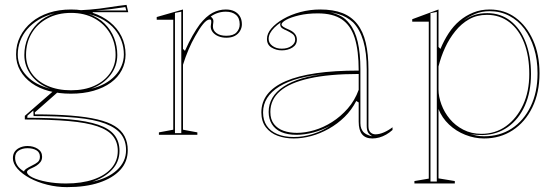

<svg xmlns="http://www.w3.org/2000/svg" viewBox="-20 -554 2297 789"><path d="M255 215Q214 215 174 205Q134 195 102.5 178Q71 161 52 139.5Q33 118 33 96Q33 79 41.5 68Q50 57 64 51.5Q78 46 93 46Q117 46 135 57.5Q153 69 153 90Q153 103 146.5 111.5Q140 120 131 126Q122 132 112.5 136Q103 140 97 144Q91 148 91 153Q91 164 113 175Q135 186 172 193Q209 200 251 200Q316 200 364 183.5Q412 167 438 137Q464 107 464 66Q464 30 444 5Q424 -20 380 -35Q336 -50 262.5 -56.5Q189 -63 82 -63V-78L205 -185L217 -175L123 -92L124 -84Q208 -84 271.5 -79Q335 -74 379.5 -63.5Q424 -53 451.5 -36Q479 -19 492 6Q505 31 505 63Q505 111 474 144.5Q443 178 387.5 196.5Q332 215 255 215ZM271 -169Q222 -169 181 -180Q140 -191 110 -212.5Q80 -234 63 -264Q46 -294 46 -330Q46 -371 63 -404.5Q80 -438 110 -463Q140 -488 181 -501.5Q222 -515 272 -515Q320 -515 360.5 -501.5Q401 -488 431.5 -463.5Q462 -439 479 -405Q496 -371 496 -330Q496 -296 480.5 -266Q465 -236 435.5 -214.5Q406 -193 364.5 -181Q323 -169 271 -169ZM272 -183Q327 -183 368 -201.5Q409 -220 432 -253Q455 -286 455 -328Q455 -378 432 -417Q409 -456 368 -478.5Q327 -501 272 -501Q217 -501 175 -478.5Q133 -456 110 -417Q87 -378 87 -328Q87 -286 110 -253Q133 -220 175 -201.5Q217 -183 272 -183ZM361 -491 309 -512Q329 -513 348.5 -514.5Q368 -516 388 -518.5Q408 -521 427 -524Q446 -527 464 -529.5Q482 -532 500 -534L507 -504H361ZM79 151Q79 146 86.5 140.5Q94 135 114 125Q125 120 134.5 112.5Q144 105 144 90Q144 72 129.5 63.5Q115 55 93 55Q72 55 57 64.5Q42 74 42 94Q42 102 44 109.5Q46 117 50.5 124.5Q55 132 62 138.5Q69 145 79 151ZM359 193Q391 186 416.5 174Q442 162 460.5 145Q479 128 488.5 107.5Q498 87 498 63Q498 24 477.5 -2.5Q457 -29 412.5 -46Q368 -63 295.5 -70Q223 -77 118 -77L117 -100L93 -79L92 -70Q194 -70 266 -63.5Q338 -57 383.5 -41.5Q429 -26 450 0.5Q471 27 471 66Q471 111 440.5 143.5Q410 176 359 193ZM187 -189Q137 -207 108.5 -244.5Q80 -282 80 -328Q80 -365 94 -398.5Q108 -432 135 -458.5Q162 -485 204 -499Q167 -490 139 -473Q111 -456 92 -434Q73 -412 63 -385.5Q53 -359 53 -330Q53 -305 62.5 -283Q72 -261 90 -242Q108 -223 132.5 -210Q157 -197 187 -189ZM354 -189Q386 -197 410.5 -210.5Q435 -224 452.5 -242.5Q470 -261 479.5 -283.5Q489 -306 489 -330Q489 -359 479.5 -385Q470 -411 452 -433Q434 -455 406.5 -471.5Q379 -488 343 -497Q384 -483 410 -457Q436 -431 449 -398Q462 -365 462 -328Q462 -282 433.5 -245Q405 -208 354 -189ZM373 -511H499L495 -525Q471 -521 439 -517Q407 -513 373 -511Z M633 0V-10L692 -21V-473H624V-484L732 -515V-353L740 -345Q756 -381 771.5 -408Q787 -435 801 -454Q827 -487 853 -501Q879 -515 908 -515Q928 -515 942.5 -508Q957 -501 965.5 -487.5Q974 -474 974 -454Q974 -440 966.5 -427Q959 -414 945 -406.5Q931 -399 910 -399Q892 -399 877.5 -405Q863 -411 854.5 -421.5Q846 -432 846 -445Q846 -450 847 -453.5Q848 -457 848 -460.5Q848 -464 848 -467Q848 -474 842 -474Q830 -474 814.5 -455Q799 -436 782 -405Q768 -381 755 -350.5Q742 -320 732 -288V-21L791 -10V0ZM725 -506 699 -501V-7H725ZM908 -506Q891 -506 875.5 -501Q860 -496 846 -486Q851 -482 854 -477.5Q857 -473 857 -467Q857 -464 856.5 -460.5Q856 -457 855.5 -453.5Q855 -450 855 -445Q855 -429 869.5 -418Q884 -407 910 -407Q939 -407 952 -421Q965 -435 965 -454Q965 -480 949.5 -493Q934 -506 908 -506Z M1296 -515Q1349 -515 1386.5 -500.5Q1424 -486 1448 -455.5Q1472 -425 1483 -378.5Q1494 -332 1494 -269V-36Q1494 -18 1502.5 -10Q1511 -2 1523 -2Q1539 -2 1557.5 -10Q1576 -18 1593 -31V-20Q1581 -9 1567 -1Q1553 7 1538.5 11Q1524 15 1510 15Q1482 15 1468 -2Q1454 -19 1454 -54Q1454 -84 1454 -97.5Q1454 -111 1454 -118Q1454 -125 1454 -133L1444 -139Q1425 -102 1396 -73.5Q1367 -45 1331.5 -25Q1296 -5 1259 5Q1222 15 1187 15Q1151 15 1121 4Q1091 -7 1072.5 -31Q1054 -55 1054 -92Q1054 -177 1154 -220.5Q1254 -264 1454 -264Q1454 -347 1437.5 -398.5Q1421 -450 1384.5 -474.5Q1348 -499 1286 -499Q1243 -499 1209 -491Q1175 -483 1156 -472.5Q1137 -462 1137 -453Q1137 -449 1144 -444Q1151 -439 1170 -431Q1200 -417 1200 -391Q1200 -370 1181.5 -358.5Q1163 -347 1138 -347Q1115 -347 1096 -358.5Q1077 -370 1077 -394Q1077 -416 1095 -437Q1113 -458 1144 -476Q1175 -494 1214.5 -504.5Q1254 -515 1296 -515ZM1454 -250Q1333 -250 1252 -232Q1171 -214 1131 -179.5Q1091 -145 1091 -94Q1091 -63 1106 -44Q1121 -25 1145.5 -16.5Q1170 -8 1200 -8Q1234 -8 1271.5 -19Q1309 -30 1344.5 -52.5Q1380 -75 1409 -108Q1438 -141 1454 -185ZM1187 9Q1227 9 1266 -3.5Q1305 -16 1338 -38Q1304 -19 1267.5 -9.5Q1231 0 1199 0Q1162 0 1136.5 -11Q1111 -22 1097.5 -43.5Q1084 -65 1084 -94Q1084 -158 1146 -198.5Q1208 -239 1320 -250Q1195 -240 1128 -198.5Q1061 -157 1061 -92Q1061 -60 1076 -37.5Q1091 -15 1119.5 -3Q1148 9 1187 9ZM1336 -504Q1361 -498 1381 -487.5Q1401 -477 1416 -457Q1439 -429 1450 -382Q1461 -335 1461 -269V-48Q1461 -35 1465 -25Q1469 -15 1476.5 -8.5Q1484 -2 1493 1Q1497 3 1501 4Q1505 5 1510 6Q1497 -1 1492 -10.5Q1487 -20 1487 -37V-269Q1487 -338 1473 -385.5Q1459 -433 1431 -462Q1418 -474 1403 -482.5Q1388 -491 1371 -496Q1354 -501 1336 -504ZM1138 -354Q1162 -354 1177.5 -365Q1193 -376 1193 -391Q1193 -407 1181.5 -415Q1170 -423 1157 -429Q1149 -432 1141 -437Q1133 -442 1132 -450Q1130 -456 1134 -462Q1119 -452 1107.5 -440.5Q1096 -429 1090 -417.5Q1084 -406 1084 -394Q1084 -377 1099.5 -365.5Q1115 -354 1138 -354Z M1683 200V190L1742 180V-465H1674V-475L1782 -515V-361L1790 -353Q1804 -387 1823.5 -417Q1843 -447 1868.5 -468.5Q1894 -490 1925 -502.5Q1956 -515 1992 -515Q2053 -515 2098.5 -481.5Q2144 -448 2170.5 -389Q2197 -330 2197 -253Q2197 -173 2167.5 -112.5Q2138 -52 2086.5 -18.5Q2035 15 1969 15Q1930 15 1892 0Q1854 -15 1825 -42.5Q1796 -70 1782 -106V179L1849 190V200ZM1749 192H1775V-505L1749 -500ZM1958 -4Q2016 -4 2060 -36Q2104 -68 2129.5 -123Q2155 -178 2155 -250Q2155 -323 2134 -377.5Q2113 -432 2073.5 -462.5Q2034 -493 1981 -493Q1940 -493 1908 -475Q1876 -457 1851 -426Q1826 -395 1809 -358Q1792 -321 1782 -281V-186Q1782 -157 1794 -124.5Q1806 -92 1828.5 -65Q1851 -38 1884 -21Q1917 -4 1958 -4ZM1969 6Q2034 6 2083 -26Q2132 -58 2160.5 -116.5Q2189 -175 2189 -253Q2189 -309 2174.5 -355.5Q2160 -402 2134.5 -436Q2109 -470 2072.5 -489Q2036 -508 1992 -508Q1960 -508 1933 -497Q1906 -486 1884 -469Q1909 -486 1931.5 -493Q1954 -500 1983 -500Q2037 -500 2077.5 -468.5Q2118 -437 2140 -380.5Q2162 -324 2162 -250Q2162 -176 2137 -120Q2112 -64 2067 -32Q2022 0 1962 1Q1948 1 1935 0Q1922 -1 1912 -4Q1923 0 1938 3Q1953 6 1969 6Z"/></svg>

Font: Kalnia Glaze Thin ExtraLight
Style: Regular
Weight: 250
Version: Version 1.110